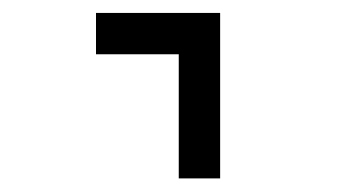

<svg xmlns="http://www.w3.org/2000/svg" viewBox="-20 -582 540 290"><path d="M250 -500V-312.5H312.5Q312.5 -312.5 312.5 -562.5H125V-500Z"/></svg>

Font: BFUnifontExMono
Style: Regular
Weight: 500
Version: Version 15.0.06